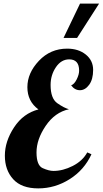

<svg xmlns="http://www.w3.org/2000/svg" viewBox="-20 -1020 566 1058"><path d="M330.1 -811 420.9 -1000H525.9L404.8 -811ZM416 -630.9Q416 -692.9 361.3 -692.9Q317.4 -692.9 288.1 -649.7Q258.8 -606.4 258.8 -551.8Q258.8 -477.1 295.9 -451.2Q333 -425.3 359.9 -418Q282.7 -401.4 231.9 -326.7Q181.2 -252 181.2 -180.2Q181.2 -108.4 215.6 -93.3Q250 -78.1 274.4 -78.1Q326.7 -78.1 380.6 -105.5Q434.6 -132.8 460.9 -180.2L483.9 -169.9Q444.3 -83.5 363.8 -32.7Q283.2 18.1 190.9 18.1Q98.6 18.1 52.7 -32.5Q6.8 -83 6.8 -162.1Q6.8 -241.2 57.6 -318.4Q108.4 -395.5 191.9 -417Q130.9 -461.4 130.9 -539.6Q130.9 -617.7 194.3 -684.8Q257.8 -752 350.1 -752Q412.1 -752 452.6 -719.5Q493.2 -687 493.2 -634.8Q493.2 -582.5 471.2 -552.7Q449.2 -522.9 420.4 -522.9Q391.6 -522.9 372.1 -549.8Q389.2 -555.7 402.6 -582.5Q416 -609.4 416 -630.9Z"/></svg>

Font: Lobster-Regular
Style: Regular
Weight: 400
Designer: Pablo Impallari
Foundry: Pablo Impallari
Version: Version 1.007; ttfautohint (v1.1) -l 8 -r 50 -G 50 -x 14 -D 